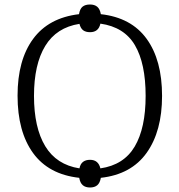

<svg xmlns="http://www.w3.org/2000/svg" viewBox="-20 -784 797 853"><path d="M332 6Q196 -9 127 -104Q58 -199 58 -359Q58 -517 127 -611Q196 -705 331 -721Q335 -745 347 -754.5Q359 -764 380 -764Q400 -764 412 -754Q424 -744 428 -721Q563 -706 631.5 -611.5Q700 -517 700 -358Q700 -201 631.5 -105Q563 -9 428 6Q424 29 412 39Q400 49 380 49Q360 49 348 39Q336 29 332 6ZM380 -74Q417 -74 426 -36Q530 -51 578.5 -133Q627 -215 627 -358Q627 -502 579.5 -583Q532 -664 426 -679Q418 -641 380 -641Q361 -641 349.5 -649.5Q338 -658 333 -678Q231 -662 181 -580Q131 -498 131 -358Q131 -217 181 -134.5Q231 -52 333 -36Q337 -56 349 -65Q361 -74 380 -74Z"/></svg>

Font: Noto Serif Light
Style: Regular
Weight: 300
Designer: Monotype Design Team
Foundry: Monotype Imaging Inc.
Version: Version 1.001